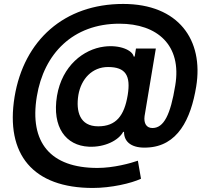

<svg xmlns="http://www.w3.org/2000/svg" viewBox="-20 -736 1039 960"><path d="M443.9 203.8C535.5 203.8 635.7 180.8 685 157.7L669.4 67.5C632.8 80.3 547.9 103.7 467.3 103.7C232.2 103.7 126.1 -23.4 164.1 -253.6C199.2 -468 345.2 -617.5 577.1 -617.5C766.3 -617.5 890.3 -510.3 856.2 -308.6C832.4 -161.9 799 -95.9 742.2 -95.9C711.6 -95.9 698.2 -120 702.8 -155.2L759.2 -493.3H659.8L653.4 -453.5H648.4C642.4 -484.7 578.8 -513.5 499.6 -502.8C398.8 -489.7 290.5 -408.4 264.9 -256.4C239.3 -99.8 309.3 -7.8 424 -2.5C503.9 1.4 573.2 -34.4 595.9 -76.7H600.1C599.8 -23.4 642.4 5.7 714.5 1.8C868.3 -3.9 934.3 -140.3 960.9 -302.6C999.3 -535.9 872.9 -716.3 595.9 -716.3C301.1 -716.3 99.8 -534.8 52.9 -252.1C5.7 37.3 146 203.8 443.9 203.8ZM470.9 -104.4C378.2 -104.4 359 -179.7 371.8 -260.7C385.7 -341.6 440.7 -400.9 520.2 -400.9C608.7 -400.9 634.2 -357.6 618.6 -261C601.6 -157.3 560.4 -104.4 470.9 -104.4Z"/></svg>

Font: TID UI Semi Bold
Style: Italic
Weight: 600
Italic angle: -9.39999°
Designer: The TID Project Authors
Foundry: Bakken & Bæck
Version: Version 1.001;hotconv 1.0.109;makeotfexe 2.5.65596